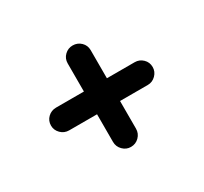

<svg xmlns="http://www.w3.org/2000/svg" viewBox="-96 -645 731 687"><g transform="rotate(-30 269.5 -301.5)"><path d="M316 -140Q316 -120 302 -106Q288 -92 268 -92Q249 -92 235 -106Q221 -120 221 -140V-254H106Q86 -254 72 -268Q58 -282 58 -301Q58 -321 72 -334.5Q86 -348 106 -348H221V-464Q221 -484 235 -497.5Q249 -511 268 -511Q288 -511 302 -497.5Q316 -484 316 -464V-348H431Q450 -348 464 -334.5Q478 -321 478 -301Q478 -282 464 -268Q450 -254 431 -254H316Z"/></g></svg>

Font: VDS
Style: Regular
Weight: 400
Designer: artmaker
Foundry: artmaker
Version: Version 1.000 2009 initial release